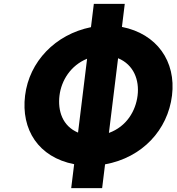

<svg xmlns="http://www.w3.org/2000/svg" viewBox="-20 -906 917 992"><path d="M542.7 -219.2 590.1 -605.2C671.1 -571.8 700.7 -492.2 690.9 -412.6C681.1 -332.4 633.8 -252.3 542.7 -219.2ZM383.2 -220.9C302.5 -254.9 277.7 -333.7 287.4 -412.5C296.9 -490.1 344.9 -567.7 430 -602.6ZM450 -765.6C265.3 -728.1 131 -587.3 109.6 -412.5C87.9 -236.1 178.9 -93.7 363.1 -57.6L347.9 66H507.7L522.8 -56.9C715.6 -91.8 846.9 -234.9 868.7 -412.5C890.5 -589.4 790 -731.5 610 -766.9L624.6 -886H464.8Z"/></svg>

Font: Hussar
Style: BdSuprExtOblOne
Weight: 700
Foundry: Cannot Into Space Fonts
Version: Version 2.00